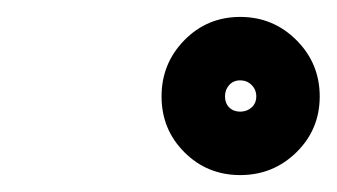

<svg xmlns="http://www.w3.org/2000/svg" viewBox="-20 -569 398 227"><path d="M283 -455Q283 -463 277.5 -468.5Q272 -474 264 -474Q256 -474 251 -468.5Q246 -463 246 -455Q246 -447 251 -442Q256 -437 264 -437Q272 -437 277.5 -442Q283 -447 283 -455ZM171 -455Q171 -494 198 -521.5Q225 -549 264 -549Q303 -549 330.5 -521.5Q358 -494 358 -455Q358 -416 330.5 -389Q303 -362 264 -362Q225 -362 198 -389Q171 -416 171 -455Z"/></svg>

Font: FRB American Cursive Guidelines Arrows Extrabold
Style: Bold Italic
Weight: 800
Italic angle: -25°
Version: Version 2.0;Modular Font Editor K font №1